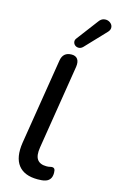

<svg xmlns="http://www.w3.org/2000/svg" viewBox="-142 -1005 654 1070"><g transform="rotate(15 185.0 -470.0)"><path d="M191 9Q114 9 79.5 -35.5Q45 -80 58 -166L138 -662Q142 -687 156.5 -699.5Q171 -712 196 -712Q219 -712 230 -697Q241 -682 237 -653L159 -167Q151 -118 167 -96Q183 -74 220 -74Q232 -74 239.5 -76Q247 -78 253 -78Q261 -78 266 -72Q271 -66 271 -49Q271 -26 261 -13Q251 0 235 4Q227 7 214 8Q201 9 191 9ZM247 -770Q236 -759 223.5 -758.5Q211 -758 202 -765Q193 -772 191 -783.5Q189 -795 198 -806L291 -929Q302 -944 316 -947.5Q330 -951 342 -947Q354 -943 362 -933.5Q370 -924 369.5 -911Q369 -898 356 -885Z"/></g></svg>

Font: Nunito ExtraLight SemiBold
Style: Italic
Weight: 600
Italic angle: -9°
Version: Version 3.602